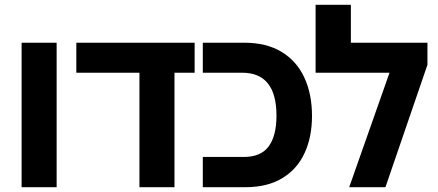

<svg xmlns="http://www.w3.org/2000/svg" viewBox="-20 -780 1824 800"><path d="M70 0V-602H216V0Z M561 0V-477H298V-602H791V-477H707V0Z M825 0V-126H996Q1067 -126 1099.5 -170Q1132 -214 1132 -298Q1132 -477 989 -477H825V-602H998Q1090 -602 1153 -564Q1216 -526 1248 -457Q1280 -388 1280 -297Q1280 -209 1249 -142Q1218 -75 1156 -37.5Q1094 0 1002 0Z M1442 -602H1761V-510L1586 0H1435L1603 -477H1295V-760H1442Z"/></svg>

Font: Noto Sans Hebrew SemiCondensed
Style: Bold
Weight: 700
Width: 4
Designer: Monotype Design Team
Foundry: Monotype Imaging Inc.
Version: Version 2.004; ttfautohint (v1.8.4.7-5d5b)